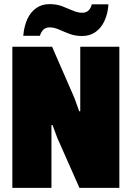

<svg xmlns="http://www.w3.org/2000/svg" viewBox="-20 -913 640 933"><path d="M40 0V-686H233L342 -436L365 -372L370 -373V-686H560V0H366L258 -244L235 -306L230 -305V0ZM93 -739Q97 -786 113 -820.5Q129 -855 156.5 -874Q184 -893 221 -893Q255 -893 282.5 -882.5Q310 -872 334 -861.5Q358 -851 379 -851Q399 -851 410.5 -862.5Q422 -874 426 -892H507Q504 -846 487.5 -811Q471 -776 443.5 -757Q416 -738 379 -738Q345 -738 317.5 -748.5Q290 -759 266.5 -769.5Q243 -780 221 -780Q202 -780 190.5 -768.5Q179 -757 174 -739Z"/></svg>

Font: Chivo Mono Black
Style: Regular
Weight: 900
Designer: Hector Gatti
Foundry: Omnibus-Type
Version: Version 1.008